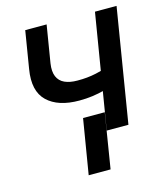

<svg xmlns="http://www.w3.org/2000/svg" viewBox="-109 -629 758 889"><g transform="rotate(-15 270.0 -184.5)"><path d="M533.2 -545.9 443.8 0H339.8L429.7 -545.9ZM446.3 -292 431.6 -200.2Q405.3 -190.9 376.7 -183.1Q348.1 -175.3 317.4 -171.1Q286.6 -167 253.9 -167Q152.3 -167 100.8 -216.6Q49.3 -266.1 66.4 -368.2L95.7 -546.9H198.2L168.9 -368.2Q163.1 -330.1 173.3 -305.7Q183.6 -281.2 208.3 -270Q232.9 -258.8 269 -258.8Q316.4 -258.3 358.9 -267.6Q401.4 -276.9 446.3 -292ZM353 -84.5 310.5 178.2H205.6L249 -84.5Z"/></g></svg>

Font: Inter Tight Medium
Style: Italic
Weight: 500
Italic angle: -9.39999°
Designer: Rasmus Andersson
Foundry: rsms
Version: Version 3.004